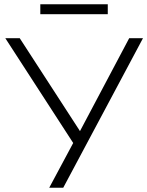

<svg xmlns="http://www.w3.org/2000/svg" viewBox="-20 -885 695 905"><path d="M212 0 325 -211 5 -705H73L357 -267L589 -705H654L278 0ZM170 -818V-865H488V-818Z"/></svg>

Font: Mulish Light
Style: Regular
Weight: 300
Designer: Vernon Adams
Foundry: Vernon Adams
Version: Version 3.603; ttfautohint (v1.8.3)